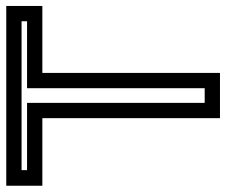

<svg xmlns="http://www.w3.org/2000/svg" viewBox="-114 -638 739 628"><g transform="rotate(-90 256.0 -324.5)"><path d="M550 -581V-649V-674H525H-13H-38V-649V-581V-556H-13H183V0V25H208H306H331V0V-556H525H550V-581ZM500 -606H306H281V-581V-25H233V-581V-606H208H13V-624H500V-606Z"/></g></svg>

Font: Gamestation DisplayOutline
Style: Regular
Weight: 400
Designer: Jonas Hecksher
Foundry: Jonas Hecksher, Playtypeª, e-types AS
Version: Version 1.003